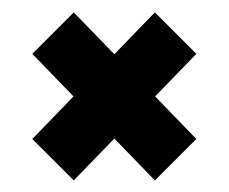

<svg xmlns="http://www.w3.org/2000/svg" viewBox="-20 -462 379 318"><path d="M33.5 -231.8 236.5 -441.5 305.2 -372.8 102.2 -163.2ZM33.5 -372.8 102.2 -441.5 305.2 -231.8 236.5 -163.2Z"/></svg>

Font: Bricolage Grotesque 96pt Condensed ExBd
Style: Regular
Weight: 800
Width: 3
Designer: Mathieu Triay
Foundry: Atelier Triay
Version: Version 1.001;Glyphs 3.2 (3207)